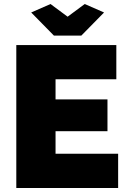

<svg xmlns="http://www.w3.org/2000/svg" viewBox="-20 -934 637 954"><path d="M231 -914 316 -851 401 -914 497 -872 384 -757H248L135 -872ZM567 -170V0H61V-710H558V-540H256V-440H514V-282H256V-170Z"/></svg>

Font: Raleway-v4020 Black
Style: Regular
Weight: 900
Designer: Matt McInerney, Pablo Impallari, Rodrigo Fuenzalida
Foundry: Matt McInerney, Pablo Impallari, Rodrigo Fuenzalida
Version: Version 4.020;PS 004.020;hotconv 1.0.88;makeotf.lib2.5.64775